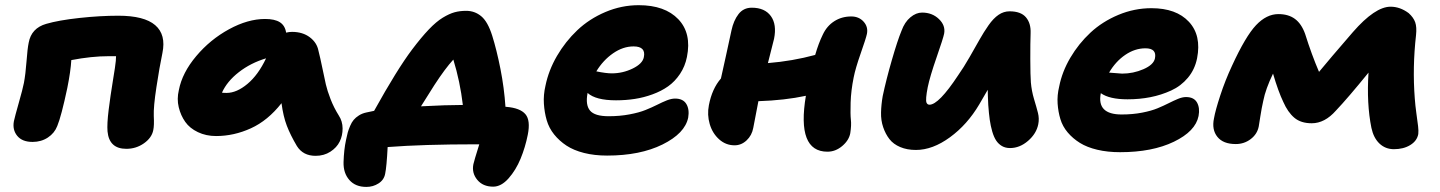

<svg xmlns="http://www.w3.org/2000/svg" viewBox="-20 -570 5609 748"><path d="M472.2 9.8Q405.3 9.8 398.9 -58.1Q396.5 -86.9 403.3 -142.1Q410.2 -197.3 419.9 -256.1Q429.7 -314.9 431.2 -333Q431.2 -335.9 431.6 -342Q432.1 -348.1 432.1 -351.1H403.8Q336.9 -351.1 257.8 -335.9Q255.4 -293 242.2 -227.1Q218.8 -116.7 203.1 -79.1Q192.4 -51.3 166.5 -34.2Q140.6 -17.1 106.9 -17.1Q66.4 -17.1 47.1 -40.8Q27.8 -64.5 34.2 -98.1Q38.1 -116.2 53.2 -169.4Q68.4 -222.7 73.2 -247.1Q79.6 -281.2 83.3 -330.8Q86.9 -380.4 91.8 -403.8Q102.1 -460.4 160.2 -477.1Q208.5 -491.2 289.1 -500Q369.6 -508.8 440.9 -508.8Q542 -508.8 584.7 -471.9Q627.4 -435.1 612.8 -363.8Q601.1 -307.6 589.4 -230.5Q577.6 -153.3 579.1 -118.2Q581.1 -81.1 577.1 -63Q571.3 -33.2 540.8 -11.7Q510.3 9.8 472.2 9.8Z M821.8 -40Q782.7 -40 751 -55.2Q719.2 -70.3 701.7 -95.2Q684.1 -120.1 676.3 -152.3Q668.5 -184.6 676.8 -219.2Q689.9 -286.6 744.4 -351.3Q798.8 -416 872.3 -456.1Q945.8 -496.1 1012.7 -496.1Q1050.3 -496.1 1070.3 -483.4Q1090.3 -470.7 1094.7 -442.9Q1106.4 -445.8 1117.7 -445.8Q1159.2 -445.8 1187 -424.8Q1214.8 -403.8 1220.7 -372.1Q1227.5 -345.7 1235.8 -305.2Q1244.1 -264.6 1249.5 -241Q1254.9 -217.3 1267.8 -183.8Q1280.8 -150.4 1299.8 -120.1Q1314.5 -97.7 1314.7 -69.8Q1314.9 -42 1303.5 -18.6Q1292 4.9 1267.1 21Q1242.2 37.1 1209.5 37.1Q1160.6 37.1 1136.7 -1Q1111.3 -43.9 1097.4 -80.3Q1083.5 -116.7 1076.7 -168Q1023.4 -100.1 957.3 -70.1Q891.1 -40 821.8 -40ZM862.8 -208Q901.9 -208 943.8 -242.9Q985.8 -277.8 1016.6 -342.8Q956.5 -324.7 910.4 -288.8Q864.3 -252.9 844.7 -209Q849.6 -208 862.8 -208Z M1901.4 157.2Q1861.3 157.2 1839.4 130.6Q1817.4 104 1824.2 69.8Q1826.7 57.6 1847.2 -7.8H1835.4Q1629.4 -7.8 1490.2 2.9Q1486.3 79.6 1480.5 106.9Q1476.1 130.9 1454.8 144.5Q1433.6 158.2 1407.2 158.2Q1364.7 158.2 1341.1 131.3Q1317.4 104.5 1318.4 62Q1319.8 13.2 1328.1 -24.9Q1331.5 -42 1334.7 -53.5Q1337.9 -64.9 1344 -79.3Q1350.1 -93.8 1357.9 -103Q1365.7 -112.3 1378.4 -120.4Q1391.1 -128.4 1407.2 -131.8Q1429.7 -136.7 1437.5 -138.2Q1526.9 -299.3 1585.4 -377Q1621.1 -424.3 1650.4 -455.1Q1679.7 -485.8 1705.1 -501.2Q1730.5 -516.6 1751 -522.2Q1771.5 -527.8 1796.4 -527.8Q1829.6 -527.8 1855 -506.6Q1880.4 -485.4 1897.5 -431.2Q1915 -375.5 1929.7 -301.3Q1944.3 -227.1 1949.2 -153.8H1952.1Q2006.3 -149.4 2026.9 -125.2Q2047.4 -101.1 2036.1 -44.9Q2026.4 3.9 2008.1 48.3Q1989.7 92.8 1961.2 125Q1932.6 157.2 1901.4 157.2ZM1672.4 -238.8Q1658.7 -217.8 1620.1 -155.8Q1719.2 -161.1 1783.2 -161.1Q1772.5 -252 1746.1 -337.9Q1713.9 -302.7 1672.4 -238.8Z M2345.2 36.1Q2295.9 36.1 2255.4 25.9Q2214.8 15.6 2187 -2.7Q2159.2 -21 2138.9 -46.1Q2118.7 -71.3 2109.9 -101.6Q2101.1 -131.8 2098.9 -166Q2096.7 -200.2 2105 -235.8Q2117.2 -295.9 2149.9 -352.1Q2182.6 -408.2 2229.2 -452.4Q2275.9 -496.6 2338.6 -523.2Q2401.4 -549.8 2468.3 -549.8Q2570.3 -549.8 2622.6 -495.1Q2674.8 -440.4 2656.2 -348.1Q2648.9 -311.5 2629.2 -282Q2609.4 -252.4 2582.8 -233.6Q2556.2 -214.8 2522 -202.4Q2487.8 -189.9 2452.9 -184.6Q2418 -179.2 2379.9 -179.2Q2300.8 -179.2 2269 -208V-207Q2260.3 -161.1 2278.6 -139.2Q2296.9 -117.2 2351.1 -117.2Q2394.5 -117.2 2432.1 -124.3Q2469.7 -131.3 2494.6 -141.4Q2519.5 -151.4 2539.8 -161.6Q2560.1 -171.9 2577.9 -179Q2595.7 -186 2609.9 -186Q2641.1 -186 2653.8 -165Q2666.5 -144 2661.1 -111.8Q2648.4 -50.3 2561 -7.1Q2473.6 36.1 2345.2 36.1ZM2448.2 -389.2Q2407.2 -389.2 2368.4 -362.3Q2329.6 -335.4 2303.2 -292Q2340.8 -284.2 2363.3 -284.2Q2406.2 -284.2 2444.8 -303Q2483.4 -321.8 2488.3 -347.2Q2497.1 -389.2 2448.2 -389.2Z M2841.8 -3.9Q2807.6 -3.9 2781.5 -27.3Q2755.4 -50.8 2744.9 -86.9Q2734.4 -123 2741.7 -160.2Q2753.9 -224.1 2788.6 -264.2Q2792 -280.3 2807.6 -349.9Q2823.2 -419.4 2829.6 -451.2Q2837.9 -490.2 2857.2 -515.1Q2876.5 -540 2908.7 -540Q2959.5 -540 2983.2 -507.3Q3006.8 -474.6 2995.6 -418.9Q2993.2 -407.7 2971.7 -324.2Q3067.4 -332 3155.8 -356Q3168.9 -401.4 3185.5 -435.1Q3201.2 -468.8 3230.2 -487.3Q3259.3 -505.9 3296.4 -505.9Q3326.2 -505.9 3344.5 -485.6Q3362.8 -465.3 3357.4 -438Q3353.5 -419.9 3333 -361.6Q3312.5 -303.2 3305.7 -268.1Q3295.4 -217.3 3293.9 -170.7Q3292.5 -124 3294.9 -103.3Q3297.4 -82.5 3292.5 -50.8Q3287.1 -22.9 3261 -1Q3234.9 21 3203.6 21Q3083 21 3119.6 -196.8Q3037.6 -179.2 2934.6 -175.8Q2931.6 -158.2 2924.3 -122.3Q2917 -86.4 2914.6 -71.8Q2909.2 -42.5 2888.7 -23.2Q2868.2 -3.9 2841.8 -3.9Z M3548.3 14.2Q3513.7 14.2 3487.1 2.9Q3460.4 -8.3 3445.1 -28.1Q3429.7 -47.9 3420.7 -74.5Q3411.6 -101.1 3412.4 -131.8Q3413.1 -162.6 3418.9 -195.8Q3432.6 -260.3 3454.6 -336.4Q3476.6 -412.6 3492.2 -450.2Q3504.4 -483.9 3526.6 -502.4Q3548.8 -521 3572.3 -521Q3611.8 -521 3637.9 -495.8Q3664.1 -470.7 3658.2 -439Q3654.8 -421.4 3628.9 -346.9Q3603 -272.5 3594.2 -230Q3585 -182.6 3589.4 -170.4Q3592.8 -162.1 3601.1 -162.1Q3637.2 -162.1 3712.9 -276.9Q3733.9 -306.6 3757.3 -347.4Q3780.8 -388.2 3796.6 -416.5Q3812.5 -444.8 3831.3 -471.7Q3850.1 -498.5 3870.1 -512.2Q3890.1 -525.9 3913.1 -525.9Q3957 -525.9 3976.8 -502.7Q3996.6 -479.5 3995.1 -440.9Q3993.7 -403.8 3993.9 -339.4Q3994.1 -274.9 3996.1 -249Q3999 -215.3 4008.5 -183.8Q4018.1 -152.3 4023.7 -130.1Q4029.3 -107.9 4024.9 -85.9Q4017.6 -49.3 3985.1 -21.2Q3952.6 6.8 3915 6.8Q3897 6.8 3883.5 -1Q3870.1 -8.8 3861.1 -22.2Q3852.1 -35.6 3845.7 -57.4Q3839.4 -79.1 3835.9 -103.3Q3832.5 -127.4 3830.1 -161.1Q3828.1 -201.2 3828.1 -220.2Q3827.6 -219.2 3794.9 -163.1Q3748.5 -84.5 3680.9 -35.2Q3613.3 14.2 3548.3 14.2Z M4343.8 22.9Q4294.9 22.9 4254.9 13.4Q4214.8 3.9 4187.3 -13.2Q4159.7 -30.3 4139.6 -54Q4119.6 -77.6 4111.1 -106Q4102.5 -134.3 4100.3 -166.5Q4098.1 -198.7 4106.4 -232.9Q4117.7 -290.5 4149.9 -345.2Q4182.1 -399.9 4228.3 -442.9Q4274.4 -485.8 4336.9 -512Q4399.4 -538.1 4465.8 -538.1Q4562.5 -538.1 4611.8 -485.1Q4661.1 -432.1 4643.6 -342.8Q4634.8 -299.3 4607.9 -267.1Q4581.1 -234.9 4542.5 -217.3Q4503.9 -199.7 4461.7 -191.4Q4419.4 -183.1 4372.6 -183.1Q4302.2 -183.1 4268.6 -207Q4252 -124 4349.6 -124Q4392.6 -124 4429.2 -131.1Q4465.8 -138.2 4489.7 -148.2Q4513.7 -158.2 4533 -168Q4552.2 -177.7 4569.3 -184.8Q4586.4 -191.9 4600.6 -191.9Q4631.3 -191.9 4643.3 -170.7Q4655.3 -149.4 4649.4 -118.2Q4637.7 -58.6 4553.2 -17.8Q4468.8 22.9 4343.8 22.9ZM4442.4 -381.8Q4401.4 -381.8 4363.8 -356.2Q4326.2 -330.6 4300.8 -287.1Q4349.6 -283.2 4351.6 -283.2Q4395 -283.2 4434.8 -300.5Q4474.6 -317.9 4479.5 -342.8Q4487.3 -381.8 4442.4 -381.8Z M4794.4 -8.8Q4745.1 -8.8 4722.7 -36.9Q4700.2 -64.9 4709.5 -108.9Q4714.8 -139.6 4733.9 -198Q4752.9 -256.3 4779.8 -314Q4832.5 -428.7 4873.3 -471.9Q4914.1 -515.1 4960.4 -515.1Q4999.5 -515.1 5024.9 -496.3Q5050.3 -477.5 5064.5 -438Q5089.8 -357.4 5118.7 -290Q5156.7 -336.4 5250.5 -444.8Q5336.9 -543.9 5397.5 -543.9Q5434.1 -543.9 5467.8 -519Q5486.8 -502 5493.4 -483.2Q5500 -464.4 5496.6 -433.1Q5482.4 -307.6 5491.7 -187Q5493.7 -159.2 5498 -128.2Q5502.4 -97.2 5504.6 -78.6Q5506.8 -60.1 5505.4 -47.9Q5500.5 -21 5474.1 -4.9Q5447.8 11.2 5410.6 11.2Q5377.4 11.2 5354.2 -10.7Q5331.1 -32.7 5322.8 -71.8Q5303.7 -166 5311.5 -287.1Q5231 -188 5184.6 -139.2Q5141.1 -89.8 5090.3 -89.8Q5047.9 -89.8 5022.5 -111.3Q4997.1 -132.8 4979.5 -172.9Q4960 -213.4 4939.5 -283.2Q4910.6 -223.6 4901.4 -176.8Q4895.5 -151.4 4889.9 -115.5Q4884.3 -79.6 4883.8 -77.1Q4877.9 -47.4 4852.5 -28.1Q4827.1 -8.8 4794.4 -8.8Z"/></svg>

Font: Shantell Sans Irregular
Style: Italic
Weight: 800
Italic angle: -11.31°
Designer: Stephen Nixon, Anya Danilova, Shantell Martin
Foundry: Arrow Type
Version: Version 1.006;[9816181b4]